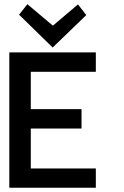

<svg xmlns="http://www.w3.org/2000/svg" viewBox="-20 -884 586 904"><path d="M431.2 0H23.9V-637.2H431.2V-545.9H125V-370.1H363.8V-278.8H125V-90.8H431.2ZM228 -660.2 69.8 -814.9 108.9 -864.3 229 -763.2 347.2 -863.3 386.2 -813Z"/></svg>

Font: Anonymous Pro
Style: Bold
Weight: 700
Monospace: yes
Designer: Mark Simonson
Version: Version 1.003